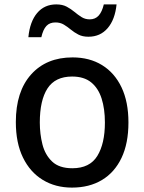

<svg xmlns="http://www.w3.org/2000/svg" viewBox="-20 -842 656 873"><path d="M307 11Q232 11 174.5 -24Q117 -59 84.5 -125.5Q52 -192 52 -287Q52 -426 121.5 -503.5Q191 -581 310 -581Q387 -581 444 -546Q501 -511 532.5 -445Q564 -379 564 -285Q564 -190 532.5 -124Q501 -58 443.5 -23.5Q386 11 307 11ZM309 -77Q388 -77 422.5 -133Q457 -189 457 -285Q457 -347 442 -394Q427 -441 394.5 -467.5Q362 -494 308 -494Q231 -494 196 -440Q161 -386 161 -285Q161 -233 173 -185.5Q185 -138 217 -107.5Q249 -77 309 -77ZM109 -673Q116 -744 149 -783Q182 -822 236 -822Q264 -822 283.5 -811.5Q303 -801 318.5 -788Q334 -775 350.5 -764.5Q367 -754 388 -754Q413 -754 428.5 -771Q444 -788 452 -822H510Q503 -753 469.5 -714Q436 -675 382 -675Q355 -675 336 -685Q317 -695 302 -707.5Q287 -720 270.5 -730Q254 -740 232 -740Q206 -740 191 -724Q176 -708 168 -673Z"/></svg>

Font: Menbere
Style: Regular
Weight: 400
Designer: Aleme Tadesse
Foundry: Sorkin Type Co
Version: Version 1.000